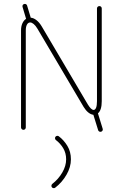

<svg xmlns="http://www.w3.org/2000/svg" viewBox="-20 -666 635 985"><path d="M489.7 -634.8Q495.1 -634.8 498.5 -631.3Q502 -627.9 502 -622.6V-147Q502 -100.6 482.4 -84.5L506.8 -5.4Q508.8 0.5 505.1 5.4Q501.5 10.3 495.1 10.3Q491.2 10.3 487.8 7.8Q484.4 5.4 483.4 1.5L459 -77.1Q445.8 -78.6 432.9 -89.1Q419.9 -99.6 409.2 -117.2L171.9 -519Q162.6 -534.7 152.8 -542.7Q143.1 -550.8 134.8 -550.8Q124.5 -550.8 118.4 -540Q112.3 -529.3 112.3 -509.8V-12.2Q112.3 -7.3 108.9 -3.7Q105.5 0 100.1 0Q95.2 0 91.6 -3.7Q87.9 -7.3 87.9 -12.2V-509.8Q87.9 -531.2 95 -546.6Q102.1 -562 113.8 -569.3L95.7 -630.4Q93.8 -636.2 97.4 -641.1Q101.1 -646 107.4 -646Q111.3 -646 114.7 -643.6Q118.2 -641.1 119.1 -637.2L137.7 -575.2Q151.9 -574.2 166.5 -563Q181.2 -551.8 193.4 -531.7L430.7 -129.9Q447.8 -102.1 460.4 -102.1Q468.3 -102.1 472.9 -113.3Q477.5 -124.5 477.5 -147V-622.6Q477.5 -627.9 481.2 -631.3Q484.9 -634.8 489.7 -634.8ZM262.2 43Q262.2 37.6 265.9 34.2Q269.5 30.8 274.4 30.8Q278.3 30.8 281.7 33.2Q307.6 52.7 325.7 82.5Q343.8 112.3 343.8 151.4Q343.8 191.4 321 230.7Q298.3 270 263.2 296.9Q259.8 299.3 255.9 299.3Q251 299.3 247.3 295.9Q243.7 292.5 243.7 287.1Q243.7 281.2 248.5 277.3Q279.8 252.9 299.6 219Q319.3 185.1 319.3 151.4Q319.3 119.1 304.2 94.2Q289.1 69.3 267.1 52.7Q262.2 49.3 262.2 43Z"/></svg>

Font: Velvelyne Light
Style: Regular
Weight: 200
Designer: Manon Van der Borght et Mariel Nils
Foundry: Velvetyne
Version: Version 1.070